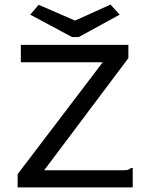

<svg xmlns="http://www.w3.org/2000/svg" viewBox="-20 -819 640 839"><path d="M57 -58 429 -547H71V-623H541V-565L173 -75H515Q532 -75 539 -77Q546 -79 552 -85H560V0H57ZM463 -799 503 -755 324 -657H295L112 -755L149 -798L308 -729Z"/></svg>

Font: Inconsolata Expanded Medium
Style: Regular
Weight: 500
Width: 7
Monospace: yes
Designer: Raph Levien, Cyreal, Brenton Simpson
Foundry: Raph Levien, Cyreal, Google
Version: Version 3.001; ttfautohint (v1.8.2.53-6de2)